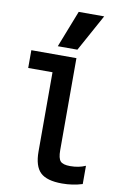

<svg xmlns="http://www.w3.org/2000/svg" viewBox="-107 -1059 714 1128"><g transform="rotate(10 250.0 -495.0)"><path d="M346 10Q255 10 216.5 -27Q178 -64 178 -151V-624H33V-730H302V-181Q302 -133 317 -116Q332 -99 375 -99Q401 -99 424 -103.5Q447 -108 467 -117V-8Q438 1 408 5.5Q378 10 346 10ZM299 -780H182L268 -1000H420Z"/></g></svg>

Font: M PLUS Code Latin SemiBold
Style: Regular
Weight: 600
Designer: Coji Morishita
Foundry: UNDERFOREST DESIGN
Version: Version 1.002; ttfautohint (v1.8.3)